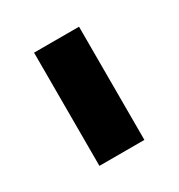

<svg xmlns="http://www.w3.org/2000/svg" viewBox="-72 -679 306 328"><g transform="rotate(-30 80.5 -514.5)"><path d="M36.1 -626.2H124.8V-402.9H36.1Z"/></g></svg>

Font: Teko Variable Light
Style: Regular
Weight: 300
Designer: Manushi Parikh, Jonny Pinhorn
Foundry: Indian Type Foundry
Version: Version 3.000